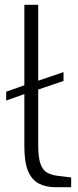

<svg xmlns="http://www.w3.org/2000/svg" viewBox="-20 -783 328 804"><path d="M6 -362V-399L82 -426L140 -445L246 -481V-444L140 -408L82 -389ZM213 1Q171 1 141.5 -15Q112 -31 97 -68Q82 -105 82 -170V-763H140V-176Q140 -124 149.5 -97Q159 -70 177.5 -60Q196 -50 220 -47L278 -40V1Z"/></svg>

Font: Exo Thin Light
Style: Regular
Weight: 300
Version: Version 2.000